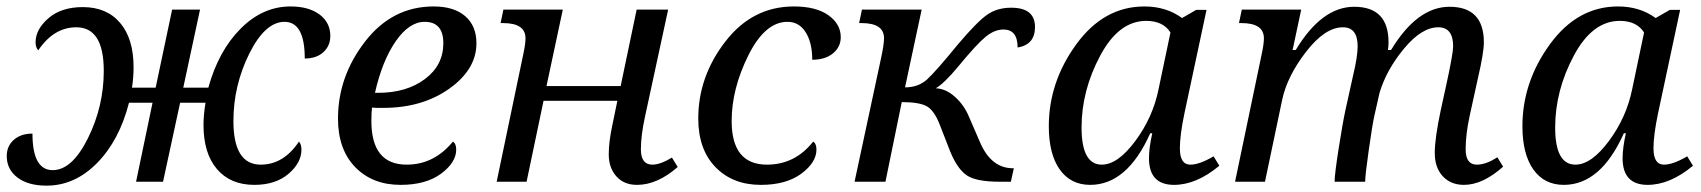

<svg xmlns="http://www.w3.org/2000/svg" viewBox="-20 -566 5298 598"><path d="M403.8 0 455.1 -246.1H381.8Q351.6 -128.4 282.2 -58.1Q212.9 12.2 125 12.2Q67.4 12.2 34.2 -13.2Q1 -38.6 1 -80.1Q1 -110.8 22.9 -130.4Q44.9 -149.9 81.1 -149.9Q81.1 -36.1 144 -36.1Q204.6 -36.1 253.9 -135.5Q303.2 -234.9 303.2 -345.2Q303.2 -481 217.8 -481Q147.5 -481 99.1 -409.2Q90.8 -418.5 90.8 -434.1Q90.8 -474.6 130.9 -509.3Q170.9 -543.9 237.8 -543.9Q312.5 -543.9 354.2 -494.6Q396 -445.3 396 -356.9Q396 -324.2 391.1 -293H464.8L516.1 -536.1H603L550.8 -293H628.9Q660.6 -407.7 729.5 -476.8Q798.3 -545.9 884.8 -545.9Q941.9 -545.9 975.3 -520.8Q1008.8 -495.6 1008.8 -454.1Q1008.8 -423.3 987.3 -403.6Q965.8 -383.8 929.2 -383.8Q929.2 -498 866.2 -498Q805.7 -498 756.3 -398.7Q707 -299.3 707 -189Q707 -53.2 792 -53.2Q863.3 -53.2 911.1 -125Q918.9 -116.2 918.9 -100.1Q918.9 -59.1 878.7 -24.7Q838.4 9.8 772 9.8Q697.8 9.8 655.8 -39.3Q613.8 -88.4 613.8 -176.8Q613.8 -207 620.1 -246.1H541L487.8 0Z M1390.6 -125Q1400.9 -118.7 1400.9 -100.1Q1400.9 -60.1 1353.8 -25.1Q1306.6 9.8 1227.5 9.8Q1140.1 9.8 1086.4 -45.4Q1032.7 -100.6 1032.7 -196.8Q1032.7 -327.6 1117.2 -436.8Q1201.7 -545.9 1330.6 -545.9Q1394 -545.9 1429 -515.6Q1463.9 -485.4 1463.9 -431.2Q1463.9 -350.1 1379.6 -290Q1295.4 -230 1173.8 -230H1156.7Q1147.9 -230 1138.7 -231Q1136.7 -217.3 1136.7 -189Q1136.7 -53.2 1246.6 -53.2Q1332 -53.2 1390.6 -125ZM1147.9 -276.9H1157.7Q1246.1 -276.9 1303.5 -319.8Q1360.8 -362.8 1360.8 -431.2Q1360.8 -498 1302.7 -498Q1254.4 -498 1212.4 -437.3Q1170.4 -376.5 1147.9 -276.9Z M2061 -536.1 1988.8 -202.1Q1976.1 -143.6 1976.1 -101.1Q1976.1 -53.2 2011.7 -53.2Q2036.6 -53.2 2072.8 -75.2L2090.8 -45.9Q2027.3 9.8 1963.9 9.8Q1923.3 9.8 1899.7 -16.8Q1876 -43.5 1876 -85Q1876 -124 1886.7 -173.8L1902.8 -252H1672.9L1620.1 0H1526.9L1610.8 -401.9Q1616.7 -429.7 1616.7 -446.8Q1616.7 -494.1 1546.9 -494.1H1539.1L1547.9 -536.1H1732.9L1682.1 -297.9H1913.1L1962.9 -536.1Z M2512.7 -125Q2522.9 -118.7 2522.9 -100.1Q2522.9 -60.1 2475.8 -25.1Q2428.7 9.8 2349.6 9.8Q2262.2 9.8 2208.5 -45.4Q2154.8 -100.6 2154.8 -196.8Q2154.8 -327.6 2239.3 -436.8Q2323.7 -545.9 2452.6 -545.9Q2521.5 -545.9 2560.1 -518.6Q2598.6 -491.2 2598.6 -450.2Q2598.6 -419.9 2574.5 -399.9Q2550.3 -379.9 2509.8 -379.9Q2509.8 -433.1 2489.3 -465.6Q2468.8 -498 2432.6 -498Q2362.8 -498 2310.8 -393.6Q2258.8 -289.1 2258.8 -189Q2258.8 -53.2 2368.7 -53.2Q2456.1 -53.2 2512.7 -125Z M2641.6 0 2724.6 -387.2Q2733.4 -428.2 2733.4 -446.8Q2733.4 -494.1 2663.6 -494.1H2655.8L2664.6 -536.1H2850.6L2798.8 -293.9Q2840.3 -293.9 2867.4 -318.6Q2894.5 -343.3 2963.9 -428.2Q3023.4 -498.5 3054.7 -520.3Q3085.9 -542 3129.4 -542Q3203.6 -542 3203.6 -481.9Q3203.6 -426.8 3149.4 -418Q3149.4 -474.1 3105.5 -474.1Q3077.6 -474.1 3049.8 -451.4Q3022 -428.7 2965.8 -360.4Q2921.4 -306.6 2894.5 -291Q2925.8 -290 2954.1 -264.6Q2982.4 -239.3 2997.6 -203.1L3032.7 -122.1Q3067.4 -42 3134.8 -42H3137.7L3128.4 0H3093.8Q3020.5 0 2991.2 -19.8Q2961.9 -39.6 2939.5 -94.2L2906.7 -178.2Q2889.2 -223.1 2865.5 -235.6Q2841.8 -248 2788.6 -248L2737.8 0Z M3568.8 -150.9H3562.5Q3490.7 9.8 3375.5 9.8Q3314.5 9.8 3280.5 -38.3Q3246.6 -86.4 3246.6 -172.9Q3246.6 -310.5 3332.3 -428.2Q3418 -545.9 3544.4 -545.9Q3612.3 -545.9 3661.6 -509.8L3705.6 -535.2H3737.8L3669.4 -214.8Q3654.8 -146 3654.8 -104Q3654.8 -53.2 3687.5 -53.2Q3715.8 -53.2 3759.8 -79.1L3777.8 -49.8Q3706.1 9.8 3636.7 9.8Q3558.6 9.8 3558.6 -73.2Q3558.6 -105 3568.8 -150.9ZM3625.5 -464.8Q3602.5 -501 3549.8 -501Q3464.4 -501 3406.5 -392.3Q3348.6 -283.7 3348.6 -168.9Q3348.6 -53.2 3411.6 -53.2Q3461.4 -53.2 3516.1 -127Q3570.8 -200.7 3588.4 -288.1Z M4231.9 0H4136.7Q4136.7 -22.5 4149.4 -103.8Q4162.1 -185.1 4170.9 -225.1L4193.8 -328.6Q4208.5 -389.2 4208.5 -421.9Q4208.5 -481 4162.6 -481Q4106.9 -481 4048.1 -405Q3989.3 -329.1 3973.6 -255.9L3919.9 0H3826.7L3910.6 -401.9Q3916.5 -429.7 3916.5 -446.8Q3916.5 -494.1 3846.7 -494.1H3838.9L3847.7 -536.1H4032.7L4005.9 -410.2H4015.6Q4096.7 -544.9 4197.8 -544.9Q4304.7 -544.9 4304.7 -434.1Q4304.7 -421.9 4302.7 -410.2H4312.5Q4394 -544.9 4494.6 -544.9Q4601.6 -544.9 4601.6 -434.1Q4601.6 -402.3 4583.5 -324.2L4557.6 -206.1Q4544.9 -147.9 4544.9 -101.1Q4544.9 -53.2 4579.6 -53.2Q4608.4 -53.2 4643.6 -76.2L4661.6 -46.9Q4598.1 9.8 4539.6 9.8Q4498.5 9.8 4473.6 -17.1Q4448.7 -43.9 4448.7 -89.8Q4448.7 -135.7 4467.8 -225.1L4484.9 -303.2Q4505.9 -399.4 4505.9 -421.9Q4505.9 -481 4459.5 -481Q4408.2 -481 4353.5 -415.3Q4298.8 -349.6 4276.9 -277.8L4260.7 -206.1Q4254.4 -178.7 4243.2 -99.1Q4231.9 -19.5 4231.9 0Z M5043.9 -150.9H5037.6Q4965.8 9.8 4850.6 9.8Q4789.6 9.8 4755.6 -38.3Q4721.7 -86.4 4721.7 -172.9Q4721.7 -310.5 4807.4 -428.2Q4893.1 -545.9 5019.5 -545.9Q5087.4 -545.9 5136.7 -509.8L5180.7 -535.2H5212.9L5144.5 -214.8Q5129.9 -146 5129.9 -104Q5129.9 -53.2 5162.6 -53.2Q5190.9 -53.2 5234.9 -79.1L5252.9 -49.8Q5181.2 9.8 5111.8 9.8Q5033.7 9.8 5033.7 -73.2Q5033.7 -105 5043.9 -150.9ZM5100.6 -464.8Q5077.6 -501 5024.9 -501Q4939.5 -501 4881.6 -392.3Q4823.7 -283.7 4823.7 -168.9Q4823.7 -53.2 4886.7 -53.2Q4936.5 -53.2 4991.2 -127Q5045.9 -200.7 5063.5 -288.1Z"/></svg>

Font: Droid Serif
Style: Italic
Weight: 400
Italic angle: -12°
Designer: Monotype Design team
Foundry: Monotype Imaging Inc.
Version: Version 1.03